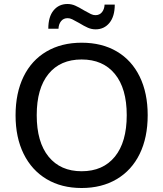

<svg xmlns="http://www.w3.org/2000/svg" viewBox="-20 -934 819 962"><path d="M58 -356Q58 -468 98 -550Q138 -632 213 -676Q288 -720 389 -720Q491 -720 565.5 -676Q640 -632 680 -550Q720 -468 720 -357Q720 -245 680 -163Q640 -81 565 -36.5Q490 8 389 8Q288 8 213.5 -36.5Q139 -81 98.5 -163Q58 -245 58 -356ZM615 -357Q615 -491 555.5 -563.5Q496 -636 389 -636Q282 -636 223 -563.5Q164 -491 164 -357Q164 -222 223.5 -149Q283 -76 389 -76Q496 -76 555.5 -149Q615 -222 615 -357ZM318 -914Q338 -914 356.5 -906Q375 -898 401 -882Q424 -869 435.5 -863.5Q447 -858 458 -858Q479 -858 491 -873Q503 -888 504 -911H555Q555 -852 528.5 -819.5Q502 -787 459 -787Q439 -787 420.5 -795Q402 -803 376 -819Q353 -832 341.5 -837.5Q330 -843 319 -843Q298 -843 286 -828Q274 -813 273 -790H222Q222 -850 248.5 -882Q275 -914 318 -914Z"/></svg>

Font: Muli SemiBold
Style: Regular
Weight: 600
Designer: Vernon Adams
Foundry: Vernon Adams
Version: Version 2.000